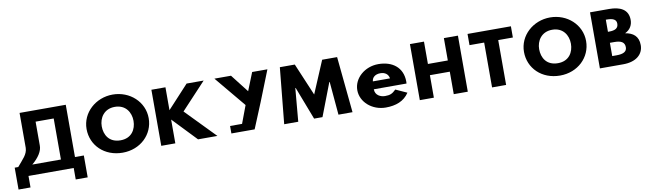

<svg xmlns="http://www.w3.org/2000/svg" viewBox="-45 -1434 8049 2365"><g transform="rotate(-10 3979.0 -251.5)"><path d="M393.1 -265.4V-562.9H619.4V-49.5H261.3C345.4 -119.2 395 -196.6 393.1 -265.4ZM905.9 -49.5H795.1V-703.2H217.3V-265.4C214.5 -183.8 154.7 -133.7 85.5 -49.5H41.1V224.2H190.7V80.5H756.3V224.2H905.9Z M995.5 -363.9C995.5 -159.1 1156.3 -0.1 1384.5 -0.1C1606.1 -0.1 1772.5 -159.1 1772.5 -363.9C1772.5 -568.8 1598.6 -726.9 1384.5 -726.9C1172.2 -726.9 995.5 -568.8 995.5 -363.9ZM1185.3 -363.9C1185.3 -468.5 1248.9 -573 1384.5 -573C1521 -573 1582.7 -468.5 1582.7 -363.9C1582.7 -259.4 1524.7 -154.8 1384.5 -154.8C1240.5 -154.8 1185.3 -259.4 1185.3 -363.9Z M2568.1 -0.9 2209.1 -369.8 2519.5 -702.1H2306.3L2041.7 -415.7V-702.1H1865.9V-0.9H2041.7V-298.4L2325.9 -0.9Z M2654 -702.1 2975.7 -315.4 2892.9 -94.4H2742.9V-0.9H2857.9H3033.7L3165.5 -320.5L3317 -702.1H3126.2L3036.5 -477.7L2861.6 -702.1Z M4082 0.1H4257.8L4188.6 -701.1H4001.6L3830.5 -296.5L3659.4 -701.1H3472.4L3403.2 0.1H3579L3615.5 -415.5H3620.1L3778.1 -4.1H3882.9L4040.9 -415.5H4045.5Z M4974.2 -232C4975.3 -238 4975.3 -249 4975.3 -256C4975.3 -436 4844.5 -528 4672.8 -528C4502.3 -528 4362.7 -406 4362.7 -256C4362.7 -107 4502.3 15 4672.8 15C4798.2 15 4901.7 -22 4965.5 -119L4824.7 -183C4777.3 -137 4749.8 -126 4687.2 -126C4637.7 -126 4565 -153 4565 -232ZM4570.5 -330C4573.8 -377 4611.2 -413 4678.3 -413C4735.5 -413 4776.2 -384 4785 -330Z M5275.6 -283.2H5524.4V-1.9H5700.1V-703.1H5524.4V-423.5H5275.6V-703.1H5099.9V-1.9H5275.6Z M5820.3 -562.9H6003.6V-1.9H6179.4V-562.9H6362.7V-703.1H5820.3Z M6466.5 -363.9C6466.5 -159.1 6627.3 -0.1 6855.5 -0.1C7077.1 -0.1 7243.5 -159.1 7243.5 -363.9C7243.5 -568.8 7069.6 -726.9 6855.5 -726.9C6643.2 -726.9 6466.5 -568.8 6466.5 -363.9ZM6656.3 -363.9C6656.3 -468.5 6719.9 -573 6855.5 -573C6992 -573 7053.7 -468.5 7053.7 -363.9C7053.7 -259.4 6995.7 -154.8 6855.5 -154.8C6711.5 -154.8 6656.3 -259.4 6656.3 -363.9Z M7352.4 -703.1V-1.9H7645.1C7805 -1.9 7897.6 -81.8 7897.6 -197.4C7897.6 -310.4 7829.3 -358.9 7733 -374.2C7798.4 -404.8 7829.3 -460 7829.3 -524.6C7829.3 -658.1 7724.6 -703.1 7591.8 -703.1ZM7528.2 -428.6V-579.9H7542.3C7618.9 -579.9 7659.1 -558.6 7659.1 -508.5C7659.1 -449.8 7618 -428.6 7542.3 -428.6ZM7528.2 -125.1V-290.9H7583.4C7666.6 -290.9 7712.4 -267.9 7712.4 -203.3C7712.4 -148.1 7666.6 -125.1 7583.4 -125.1Z"/></g></svg>

Font: Hussar
Style: BdWide
Weight: 700
Foundry: Cannot Into Space Fonts
Version: Version 2.00